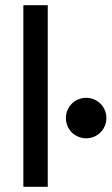

<svg xmlns="http://www.w3.org/2000/svg" viewBox="-20 -720 430 740"><path d="M164 -700H70V0H164ZM234 -265C234 -221 269 -187 312 -187C355 -187 390 -221 390 -265C390 -309 355 -343 312 -343C269 -343 234 -309 234 -265Z"/></svg>

Font: Space Text Medium
Style: Regular
Weight: 500
Designer: Florian Karsten (Space Text), Colophon Foundry (Space Mono)
Foundry: Florian Karsten
Version: Version 1.003;PS 001.003;hotconv 1.0.88;makeotf.lib2.5.64775